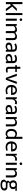

<svg xmlns="http://www.w3.org/2000/svg" viewBox="3602 -4352 980 8224"><g transform="rotate(90 4092.0 -240.0)"><path d="M156 -172V0H69V-710H156V-268L345 -470H454L261 -272L463 0H359L203 -219Z M539 0V-710H625V0Z M779 0V-470H867V0ZM823 -591Q800 -591 783.5 -606.5Q767 -622 767 -645Q767 -668 783.5 -684Q800 -700 823 -700Q845 -700 862 -684Q879 -668 879 -645Q879 -622 862 -606.5Q845 -591 823 -591Z M1099 0H1011V-470H1079L1092 -405Q1125 -438 1163 -457.5Q1201 -477 1254 -477Q1304 -477 1336 -456.5Q1368 -436 1384 -400Q1419 -437 1461 -457Q1503 -477 1554 -477Q1626 -477 1662.5 -436.5Q1699 -396 1699 -324V0H1611V-308Q1611 -355 1591 -380Q1571 -405 1525 -405Q1457 -405 1398 -344Q1399 -339 1399 -334Q1399 -329 1399 -324V0H1311V-308Q1311 -355 1291 -380Q1271 -405 1225 -405Q1157 -405 1099 -341Z M1840 -428Q1864 -440 1885 -449.5Q1906 -459 1927 -465Q1948 -471 1970 -474Q1992 -477 2018 -477Q2057 -477 2089.5 -468.5Q2122 -460 2145.5 -440Q2169 -420 2182 -387.5Q2195 -355 2195 -306V0H2122L2111 -52H2109Q2078 -19 2041 -5Q2004 9 1959 9Q1925 9 1896.5 -0.5Q1868 -10 1847 -27.5Q1826 -45 1814.5 -70Q1803 -95 1803 -126Q1803 -200 1861.5 -238.5Q1920 -277 2016 -277H2106V-317Q2106 -368 2080 -386.5Q2054 -405 2010 -405Q1984 -405 1950.5 -396.5Q1917 -388 1874 -364ZM2107 -217 2033 -215Q1958 -213 1926.5 -188.5Q1895 -164 1895 -129Q1895 -108 1902 -93.5Q1909 -79 1920.5 -71Q1932 -63 1947.5 -59.5Q1963 -56 1980 -56Q2013 -56 2047 -71.5Q2081 -87 2107 -121Z M2329 -428Q2353 -440 2374 -449.5Q2395 -459 2416 -465Q2437 -471 2459 -474Q2481 -477 2507 -477Q2546 -477 2578.5 -468.5Q2611 -460 2634.5 -440Q2658 -420 2671 -387.5Q2684 -355 2684 -306V0H2611L2600 -52H2598Q2567 -19 2530 -5Q2493 9 2448 9Q2414 9 2385.5 -0.5Q2357 -10 2336 -27.5Q2315 -45 2303.5 -70Q2292 -95 2292 -126Q2292 -200 2350.5 -238.5Q2409 -277 2505 -277H2595V-317Q2595 -368 2569 -386.5Q2543 -405 2499 -405Q2473 -405 2439.5 -396.5Q2406 -388 2363 -364ZM2596 -217 2522 -215Q2447 -213 2415.5 -188.5Q2384 -164 2384 -129Q2384 -108 2391 -93.5Q2398 -79 2409.5 -71Q2421 -63 2436.5 -59.5Q2452 -56 2469 -56Q2502 -56 2536 -71.5Q2570 -87 2596 -121Z M3065 -404H2927V-131Q2927 -96 2944.5 -84Q2962 -72 2990 -72Q3010 -72 3034 -76.5Q3058 -81 3076 -87L3090 -20Q3070 -12 3039 -6Q3008 0 2974 0Q2904 0 2872 -30.5Q2840 -61 2840 -119V-404H2770V-470H2840V-620H2927V-470H3065Z M3481 -470H3575L3400 0H3314L3137 -470H3232L3338 -147L3356 -73H3360L3377 -146Z M4045 -225H3708V-221Q3708 -143 3750.5 -101Q3793 -59 3866 -59Q3904 -59 3933.5 -65Q3963 -71 3998 -85L4016 -20Q3987 -7 3947.5 1Q3908 9 3863 9Q3812 9 3767.5 -5Q3723 -19 3689 -48.5Q3655 -78 3635.5 -124Q3616 -170 3616 -234Q3616 -289 3632.5 -334Q3649 -379 3679 -410.5Q3709 -442 3751.5 -459.5Q3794 -477 3847 -477Q3892 -477 3928.5 -462Q3965 -447 3991 -420Q4017 -393 4031 -355Q4045 -317 4045 -271ZM3954 -288Q3954 -314 3947.5 -336.5Q3941 -359 3927.5 -376Q3914 -393 3893 -403Q3872 -413 3842 -413Q3787 -413 3752.5 -378Q3718 -343 3710 -286Z M4147 0V-470H4213L4228 -376Q4245 -421 4284 -449Q4323 -477 4374 -477Q4400 -477 4417 -473Q4434 -469 4448 -463L4431 -386Q4419 -392 4404.5 -396Q4390 -400 4370 -400Q4341 -400 4316.5 -390Q4292 -380 4273.5 -360Q4255 -340 4244.5 -310.5Q4234 -281 4234 -243V0Z M4511 -428Q4535 -440 4556 -449.5Q4577 -459 4598 -465Q4619 -471 4641 -474Q4663 -477 4689 -477Q4728 -477 4760.5 -468.5Q4793 -460 4816.5 -440Q4840 -420 4853 -387.5Q4866 -355 4866 -306V0H4793L4782 -52H4780Q4749 -19 4712 -5Q4675 9 4630 9Q4596 9 4567.5 -0.5Q4539 -10 4518 -27.5Q4497 -45 4485.5 -70Q4474 -95 4474 -126Q4474 -200 4532.5 -238.5Q4591 -277 4687 -277H4777V-317Q4777 -368 4751 -386.5Q4725 -405 4681 -405Q4655 -405 4621.5 -396.5Q4588 -388 4545 -364ZM4778 -217 4704 -215Q4629 -213 4597.5 -188.5Q4566 -164 4566 -129Q4566 -108 4573 -93.5Q4580 -79 4591.5 -71Q4603 -63 4618.5 -59.5Q4634 -56 4651 -56Q4684 -56 4718 -71.5Q4752 -87 4778 -121Z M5083 0H4995V-470H5064L5077 -405Q5112 -440 5150.5 -458.5Q5189 -477 5239 -477Q5311 -477 5352 -436.5Q5393 -396 5393 -324V0H5305V-311Q5305 -354 5282.5 -379.5Q5260 -405 5214 -405Q5144 -405 5083 -342Z M5841 -710H5929V0H5855L5844 -52H5841Q5810 -20 5778.5 -5.5Q5747 9 5699 9Q5661 9 5625.5 -6Q5590 -21 5562 -51Q5534 -81 5517 -126.5Q5500 -172 5500 -234Q5500 -289 5514.5 -334Q5529 -379 5556 -411Q5583 -443 5622 -460Q5661 -477 5711 -477Q5748 -477 5781.5 -465.5Q5815 -454 5841 -431ZM5841 -357Q5794 -410 5730 -410Q5703 -410 5677.5 -400.5Q5652 -391 5632.5 -370Q5613 -349 5601 -316Q5589 -283 5589 -237Q5589 -189 5600 -155.5Q5611 -122 5629.5 -100.5Q5648 -79 5671.5 -69Q5695 -59 5719 -59Q5794 -59 5841 -124Z M6465 -225H6128V-221Q6128 -143 6170.5 -101Q6213 -59 6286 -59Q6324 -59 6353.5 -65Q6383 -71 6418 -85L6436 -20Q6407 -7 6367.5 1Q6328 9 6283 9Q6232 9 6187.5 -5Q6143 -19 6109 -48.5Q6075 -78 6055.5 -124Q6036 -170 6036 -234Q6036 -289 6052.5 -334Q6069 -379 6099 -410.5Q6129 -442 6171.5 -459.5Q6214 -477 6267 -477Q6312 -477 6348.5 -462Q6385 -447 6411 -420Q6437 -393 6451 -355Q6465 -317 6465 -271ZM6374 -288Q6374 -314 6367.5 -336.5Q6361 -359 6347.5 -376Q6334 -393 6313 -403Q6292 -413 6262 -413Q6207 -413 6172.5 -378Q6138 -343 6130 -286Z M6567 0V-470H6633L6648 -376Q6665 -421 6704 -449Q6743 -477 6794 -477Q6820 -477 6837 -473Q6854 -469 6868 -463L6851 -386Q6839 -392 6824.5 -396Q6810 -400 6790 -400Q6761 -400 6736.5 -390Q6712 -380 6693.5 -360Q6675 -340 6664.5 -310.5Q6654 -281 6654 -243V0Z M6950 0V-470H7038V0ZM6994 -591Q6971 -591 6954.5 -606.5Q6938 -622 6938 -645Q6938 -668 6954.5 -684Q6971 -700 6994 -700Q7016 -700 7033 -684Q7050 -668 7050 -645Q7050 -622 7033 -606.5Q7016 -591 6994 -591Z M7270 0H7182V-470H7251L7264 -405Q7299 -440 7337.5 -458.5Q7376 -477 7426 -477Q7498 -477 7539 -436.5Q7580 -396 7580 -324V0H7492V-311Q7492 -354 7469.5 -379.5Q7447 -405 7401 -405Q7331 -405 7270 -342Z M7704 -314Q7704 -353 7718 -383.5Q7732 -414 7757.5 -435Q7783 -456 7818 -466.5Q7853 -477 7894 -477Q7909 -477 7923 -475Q7937 -473 7951 -470H8154V-405H8123L8043 -416Q8062 -396 8072.5 -370Q8083 -344 8083 -315Q8083 -276 8069 -245.5Q8055 -215 8030 -194Q8005 -173 7970 -162.5Q7935 -152 7894 -152Q7863 -152 7840 -156Q7817 -148 7808 -135.5Q7799 -123 7799 -109Q7799 -86 7814.5 -78Q7830 -70 7856 -70H7980Q8058 -70 8099.5 -34.5Q8141 1 8141 62Q8141 101 8124 132Q8107 163 8075.5 185Q8044 207 7999 218.5Q7954 230 7898 230Q7796 230 7735.5 193.5Q7675 157 7675 86Q7675 49 7698.5 24Q7722 -1 7760 -14Q7740 -28 7730 -43.5Q7720 -59 7720 -85Q7720 -116 7738.5 -138Q7757 -160 7789 -173Q7749 -191 7726.5 -225.5Q7704 -260 7704 -314ZM7811 0Q7760 23 7760 72Q7760 160 7902 160Q7944 160 7973 152Q8002 144 8020 131Q8038 118 8046.5 102Q8055 86 8055 69Q8055 27 8026.5 13.5Q7998 0 7955 0ZM7994 -312Q7994 -365 7966.5 -390Q7939 -415 7894 -415Q7849 -415 7821.5 -390Q7794 -365 7794 -316Q7794 -264 7821.5 -239.5Q7849 -215 7894 -215Q7939 -215 7966.5 -239Q7994 -263 7994 -312Z"/></g></svg>

Font: Ek Mukta
Style: Regular
Weight: 400
Designer: Girish Dalvi and Yashodeep Gholap
Foundry: Ek Type
Version: Version 2.538;PS 1.001;hotconv 16.6.51;makeotf.lib2.5.65220;